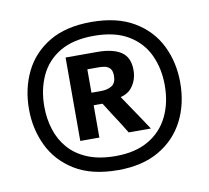

<svg xmlns="http://www.w3.org/2000/svg" viewBox="-63 -817 704 646"><g transform="rotate(-10 289.0 -493.5)"><path d="M291.7 -240.5Q200.7 -240.5 143 -276.2Q85.4 -311.9 58 -369.6Q30.7 -427.3 30.7 -493.8Q30.7 -564.4 58.9 -621.9Q87.1 -679.4 144.2 -713.3Q201.2 -747.1 287.6 -747.1Q375.4 -747.1 433 -712.9Q490.7 -678.8 519.1 -621.4Q547.5 -564 547.5 -494.4Q547.5 -421.6 518 -364.2Q488.5 -306.8 431.5 -273.7Q374.5 -240.5 291.7 -240.5ZM182.2 -359.3Q182.2 -383.3 182.2 -405.3Q182.2 -427.3 182.2 -453.3V-549.3Q182.2 -575.8 182.2 -598.1Q182.2 -620.3 182.2 -644.3L247.4 -634.1Q247.4 -611.6 247.4 -590.8Q247.4 -569.9 247.4 -545.3V-453.3Q247.4 -427.3 247.4 -405.3Q247.4 -383.3 247.4 -359.3ZM291.1 -288.5Q358.9 -288.5 404.3 -315.3Q449.6 -342 472.2 -388.6Q494.7 -435.1 494.7 -494.4Q494.7 -551.8 473.1 -598.2Q451.5 -644.7 405.7 -672.2Q360 -699.7 288.2 -699.7Q217.1 -699.7 171.6 -672.6Q126.2 -645.4 104.6 -598.7Q83 -552 83 -493.8Q83 -452.8 94.7 -415.6Q106.3 -378.4 131.1 -349.9Q155.9 -321.4 195.6 -305Q235.2 -288.5 291.1 -288.5ZM347.7 -359.3Q336 -378.5 325 -395.8Q313.9 -413 303.5 -428.9L262.1 -494.2L301.8 -469.7H234.4V-512.5H279.2Q302.8 -512.5 317.3 -521.9Q331.9 -531.2 331.9 -555.7Q331.9 -573.4 324.2 -581.2Q316.6 -589 306.3 -590.7Q296 -592.5 287.8 -592.5H226.6L182.2 -644.3Q201 -644.3 228.3 -644.3Q255.7 -644.3 290.7 -644.3Q343.6 -644.3 371.8 -625.5Q400 -606.8 400 -563.2Q400 -527.5 378.5 -502.1Q357 -476.7 303 -476.7L329.1 -499.8L367.7 -442.5Q382.4 -421.2 397.4 -398.5Q412.5 -375.8 423.5 -359.3Z"/></g></svg>

Font: Commissioner Thin
Style: Regular
Weight: 100
Designer: Kostas Bartsokas
Foundry: Kostas Bartsokas
Version: Version 1.001;gftools[0.9.23]